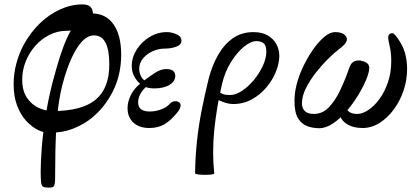

<svg xmlns="http://www.w3.org/2000/svg" viewBox="-20 -571 1903 873"><path d="M199 282Q183 282 176 278Q169 274 167 259Q165 244 165 211Q165 168 169.5 106Q174 44 185.5 -32.5Q197 -109 218 -193Q227 -227 239 -269Q251 -311 266.5 -353.5Q282 -396 301.5 -431.5Q321 -467 345 -488.5Q369 -510 397 -510Q461 -510 496 -460.5Q531 -411 531 -322Q531 -284 524 -247Q517 -210 503 -177Q489 -143 463.5 -106Q438 -69 400.5 -37.5Q363 -6 313.5 13.5Q264 33 202 33Q180 33 153 20Q126 7 100.5 -20Q75 -47 58.5 -89Q42 -131 42 -189Q42 -235 54 -281Q66 -327 88 -368Q119 -424 161.5 -465Q204 -506 254 -528.5Q304 -551 355 -551Q380 -551 391.5 -539.5Q403 -528 403 -503Q403 -468 371 -449.5Q339 -431 283 -431Q241 -431 204 -412Q167 -393 139.5 -361.5Q112 -330 96.5 -290.5Q81 -251 81 -210Q81 -158 102.5 -126.5Q124 -95 156 -80.5Q188 -66 219 -66Q352 -66 414.5 -117.5Q477 -169 477 -278Q477 -410 408 -410Q381 -410 358.5 -388Q336 -366 318 -332Q300 -298 286.5 -260Q273 -222 265 -190Q253 -145 245.5 -89Q238 -33 234.5 37Q231 107 231 196Q231 228 230.5 246Q230 264 227 271.5Q224 279 217.5 280.5Q211 282 199 282Z M659 11Q613 11 586.5 -13.5Q560 -38 560 -79Q560 -109 575 -139Q590 -169 617 -190Q600 -205 589.5 -225.5Q579 -246 579 -271Q579 -310 601.5 -345.5Q624 -381 660.5 -403Q697 -425 738 -425Q761 -425 783 -415Q805 -405 805 -386Q805 -367 781 -358.5Q757 -350 729 -350Q700 -350 673 -337.5Q646 -325 629.5 -304.5Q613 -284 613 -258Q613 -242 620 -226.5Q627 -211 637 -206Q660 -224 686 -240.5Q712 -257 736 -257Q758 -257 767.5 -248.5Q777 -240 777 -226Q777 -201 750.5 -185Q724 -169 681 -169Q671 -169 661 -170.5Q651 -172 643 -175Q625 -158 616.5 -140.5Q608 -123 608 -106Q608 -85 621 -74.5Q634 -64 661 -64Q687 -64 712.5 -73.5Q738 -83 751 -98Q761 -109 773.5 -110.5Q786 -112 792 -107Q803 -101 801 -88.5Q799 -76 789 -63Q758 -24 728.5 -6.5Q699 11 659 11Z M867 217Q868 143 875.5 72Q883 1 897 -70Q911 -141 929 -214Q944 -272 971 -320Q998 -368 1038 -396.5Q1078 -425 1132 -425Q1172 -425 1198 -409.5Q1224 -394 1237 -369.5Q1250 -345 1250 -317Q1250 -284 1235 -246Q1220 -208 1192 -174.5Q1164 -141 1125.5 -119.5Q1087 -98 1040 -98Q1019 -98 993.5 -107.5Q968 -117 945 -134L969 -158Q985 -146 995.5 -142.5Q1006 -139 1026 -139Q1052 -139 1080.5 -158Q1109 -177 1134 -207Q1159 -237 1175 -271.5Q1191 -306 1191 -337Q1191 -362 1180 -373Q1169 -384 1146 -384Q1120 -384 1088.5 -358Q1057 -332 1030 -288.5Q1003 -245 990 -191Q965 -85 954.5 18Q944 121 954 217Q954 221 941 222.5Q928 224 911 224Q894 224 880.5 222Q867 220 867 217Z M1431 12Q1403 12 1377 2.5Q1351 -7 1335 -33.5Q1319 -60 1319 -111Q1319 -148 1328 -184Q1337 -220 1352 -254Q1374 -303 1400.5 -341.5Q1427 -380 1453.5 -402.5Q1480 -425 1503 -425Q1517 -425 1527 -422.5Q1537 -420 1544 -415Q1561 -402 1556.5 -386Q1552 -370 1521 -347Q1501 -332 1472.5 -304Q1444 -276 1416.5 -241Q1389 -206 1371 -170Q1353 -134 1353 -102Q1353 -78 1366.5 -65.5Q1380 -53 1407 -53Q1430 -53 1449 -63Q1468 -73 1484 -93Q1507 -120 1524 -155Q1541 -190 1552.5 -220Q1564 -250 1568 -262Q1576 -287 1593 -293Q1610 -299 1626 -294Q1642 -290 1650.5 -282.5Q1659 -275 1659 -262Q1659 -243 1645.5 -210Q1632 -177 1609 -139Q1586 -101 1556.5 -66.5Q1527 -32 1494.5 -10Q1462 12 1431 12ZM1629 11Q1589 11 1562 -4Q1535 -19 1527 -43L1555 -79Q1565 -53 1605 -53Q1627 -53 1653.5 -70Q1680 -87 1704 -119Q1728 -151 1743.5 -195.5Q1759 -240 1759 -294Q1759 -317 1756.5 -335Q1754 -353 1752 -360Q1749 -374 1747 -384.5Q1745 -395 1745 -399Q1745 -420 1765 -420Q1770 -420 1780 -408Q1790 -396 1804 -372Q1818 -347 1824.5 -317.5Q1831 -288 1831 -257Q1831 -206 1814.5 -158Q1798 -110 1769.5 -72Q1741 -34 1705 -11.5Q1669 11 1629 11Z"/></svg>

Font: Junicode VF
Style: Italic
Weight: 400
Italic angle: -11°
Designer: Peter S. Baker
Version: Version 2.209